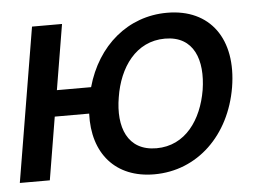

<svg xmlns="http://www.w3.org/2000/svg" viewBox="-55 -610 918 677"><g transform="rotate(-5 404.5 -271.0)"><path d="M186.8 -545.5H80.6L-10.3 0H95.9L132.8 -222.3H254.6C248.6 -81.3 328.1 11 465.2 11C617.9 11 736.2 -103 764.6 -270.6C792.6 -439.6 711.6 -552.6 558.9 -552.6C420.1 -552.6 309.7 -458.8 269.5 -314.6H148.4ZM363.6 -270.6C380 -375 440.7 -462.4 543.7 -462.4C646.7 -462.4 676.8 -374.6 660.5 -270.6C643.1 -166.9 583.5 -79.9 480.8 -79.9C377.8 -79.9 345.9 -166.5 363.6 -270.6Z"/></g></svg>

Font: Magic Ui Pro Medium
Style: Italic
Weight: 500
Italic angle: -9.39999°
Designer: Stefan Endress, Andreas Faust
Version: Version 1.000;FEAKit 1.0